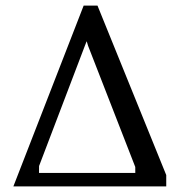

<svg xmlns="http://www.w3.org/2000/svg" viewBox="-20 -668 642 688"><path d="M27.9 0 279.8 -648H329.3L575.7 -40.7V0ZM119.8 -48.3H464.8L464.7 -69.7L295.6 -503.9L291.1 -518.9L290.3 -519.7L284.1 -503.9L120 -73.1Z"/></svg>

Font: Faustina Light
Style: Regular
Weight: 300
Designer: Alfonso Garcia
Foundry: http://www.omnibus-type.com
Version: Version 1.200